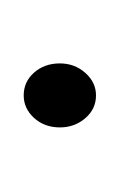

<svg xmlns="http://www.w3.org/2000/svg" viewBox="10 -106 101 162"><g transform="rotate(90 61.0 -25.5)"><path d="M61 5.5Q49.5 5.5 41.8 -3.2Q34 -12 34 -25Q34 -37.5 42 -46.5Q50 -55.5 61 -55.5Q72.5 -55.5 80.2 -46.5Q88 -37.5 88 -25Q88 -12 80 -3.2Q72 5.5 61 5.5Z"/></g></svg>

Font: Fraunces 144pt Soft Thin
Style: Regular
Weight: 100
Version: Version 1.000;[0bf87f6ff]